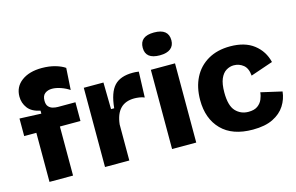

<svg xmlns="http://www.w3.org/2000/svg" viewBox="-95 -988 1905 1236"><g transform="rotate(-15 857.5 -370.5)"><path d="M102 0V-327H21V-444L165 -438V-458Q108 -469 82.5 -503Q57 -537 57 -580Q57 -645 108 -683Q159 -721 243 -721Q292 -721 332 -709.5Q372 -698 396 -681L387 -536Q362 -553 330.5 -564Q299 -575 272 -575Q244 -575 225 -560.5Q206 -546 206 -513Q206 -487 217.5 -474Q229 -461 246 -456.5Q263 -452 279 -452H396V-327H259V0Z M472 0V-528H603L606 -350H627Q637 -453 677.5 -496.5Q718 -540 801 -540Q809 -540 818.5 -539.5Q828 -539 841 -537L835 -366Q819 -373 800.5 -375.5Q782 -378 768 -378Q649 -378 634 -240V0Z M919 0V-528H1080V0ZM1000 -603Q905 -603 905 -678Q905 -755 1000 -755Q1096 -755 1096 -678Q1096 -642 1071.5 -622.5Q1047 -603 1000 -603Z M1455 14Q1319 14 1247 -59.5Q1175 -133 1175 -257Q1175 -342 1207.5 -406Q1240 -470 1302 -506Q1364 -542 1450 -542Q1548 -542 1607.5 -496Q1667 -450 1685 -375L1536 -324Q1532 -374 1504.5 -396Q1477 -418 1441 -418Q1415 -418 1391 -403.5Q1367 -389 1352.5 -355.5Q1338 -322 1338 -264Q1338 -176 1372 -140Q1406 -104 1457 -104Q1496 -104 1518 -120Q1540 -136 1550 -159.5Q1560 -183 1562 -206L1702 -174Q1697 -124 1669.5 -81Q1642 -38 1589.5 -12Q1537 14 1455 14Z"/></g></svg>

Font: Bricolage Grotesque 10pt ExtraBold
Style: Regular
Weight: 800
Designer: Mathieu Triay
Foundry: Atelier Triay
Version: Version 1.000; ttfautohint (v1.8.4.7-5d5b);gftools[0.9.32]